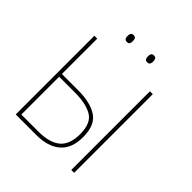

<svg xmlns="http://www.w3.org/2000/svg" viewBox="-232 -1064 1232 1232"><g transform="rotate(45 384.0 -447.5)"><path d="M607 0H633V-714H607ZM103 0H290Q396 0 454 -50.5Q512 -101 512 -203Q512 -312 449 -352.5Q386 -393 279 -393H129V-714H103ZM129 -25V-368H274Q372 -368 428.5 -335Q485 -302 485 -203Q485 -109 435 -67Q385 -25 283 -25ZM439 -864Q439 -833 462 -833Q478 -833 482.5 -842Q487 -851 487 -864Q487 -876 482.5 -885.5Q478 -895 462 -895Q439 -895 439 -864ZM254 -864Q254 -833 277 -833Q294 -833 298 -842Q302 -851 302 -864Q302 -876 298 -885.5Q294 -895 277 -895Q254 -895 254 -864Z"/></g></svg>

Font: Noto Sans UI Thin
Style: Regular
Weight: 250
Designer: Monotype Design Team
Foundry: Monotype Imaging Inc.
Version: Version 1.901